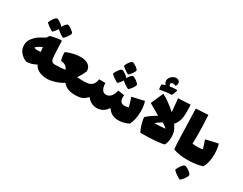

<svg xmlns="http://www.w3.org/2000/svg" viewBox="-102 -1353 2774 2195"><g transform="rotate(30 1285.0 -255.0)"><path d="M476 -93Q476 -45 470 -22.5Q464 0 449 0Q395 0 347.5 -20Q300 -40 276 -88Q211 -52 148 -52Q103 -66 66.5 -107Q30 -148 30 -205Q30 -256 61.5 -296Q93 -336 123 -355.5Q153 -375 211 -407Q215 -414 221 -424.5Q227 -435 232 -440Q256 -448 301.5 -456.5Q347 -465 373 -465L381 -458Q383 -347 391 -246Q394 -213 407.5 -199.5Q421 -186 449 -186Q465 -186 470.5 -163Q476 -140 476 -93ZM195 -228Q205 -228 235 -232Q231 -260 229 -291Q201 -279 181 -267Q161 -255 146 -237Q167 -228 195 -228ZM375 -498Q356 -506 327 -525.5Q298 -545 284 -561Q274 -543 258 -524Q242 -505 232 -498Q212 -507 181 -528.5Q150 -550 137 -565Q143 -586 167 -621Q191 -656 207 -656Q223 -656 255 -633.5Q287 -611 294 -596Q308 -621 323 -638.5Q338 -656 350 -656Q366 -656 400.5 -631.5Q435 -607 438 -593Q440 -578 416 -544Q392 -510 375 -498Z M848 -93Q848 -45 842 -22.5Q836 0 821 0Q773 0 741.5 -9.5Q710 -19 692.5 -32Q675 -45 655 -66Q611 -36 550 -18Q489 0 449 0Q434 0 428 -22.5Q422 -45 422 -93Q422 -140 427.5 -163Q433 -186 449 -186Q535 -186 583 -198Q555 -257 490 -257Q483 -267 477 -303.5Q471 -340 473 -367Q572 -410 660 -410Q725 -410 763.5 -383Q802 -356 802 -303Q780 -247 740 -191Q769 -186 812 -186H821Q837 -186 842.5 -163Q848 -140 848 -93Z M1566 -210Q1566 -157 1555.5 -109Q1545 -61 1525 -29Q1457 3 1393 3Q1346 3 1309.5 -15.5Q1273 -34 1251 -70H1242Q1220 -34 1185.5 -14.5Q1151 5 1109 5Q1070 5 1035.5 -12.5Q1001 -30 981 -60H972Q939 -23 904.5 -11.5Q870 0 821 0Q806 0 800 -22.5Q794 -45 794 -93Q794 -140 799.5 -163Q805 -186 821 -186Q862 -186 889.5 -191.5Q917 -197 940 -220.5Q963 -244 969 -294H1052Q1057 -180 1124 -180Q1158 -180 1184.5 -207Q1211 -234 1224 -292L1308 -279Q1306 -261 1306 -253Q1306 -176 1371 -176Q1392 -176 1424 -185Q1415 -223 1402.5 -260Q1390 -297 1387 -305L1547 -342Q1566 -285 1566 -210ZM1138 -570Q1141 -582 1153 -603Q1165 -624 1179.5 -640Q1194 -656 1205 -656Q1221 -656 1253.5 -633Q1286 -610 1289 -597Q1291 -583 1268 -550Q1245 -517 1229 -506Q1211 -514 1181 -535Q1151 -556 1138 -570ZM1312 -362Q1295 -369 1266 -388.5Q1237 -408 1221 -424Q1211 -406 1195 -387.5Q1179 -369 1169 -362Q1150 -370 1118.5 -392Q1087 -414 1074 -429Q1079 -449 1102.5 -482.5Q1126 -516 1142 -519Q1156 -522 1189.5 -499Q1223 -476 1231 -460Q1244 -484 1260 -501.5Q1276 -519 1288 -519Q1305 -519 1338.5 -494.5Q1372 -470 1375 -456Q1377 -441 1353 -407Q1329 -373 1312 -362Z M2008 -204Q2017 -173 2017 -133Q2017 -67 1993 -25Q1964 -14 1880.5 -7Q1797 0 1683 0Q1665 -31 1648.5 -87Q1632 -143 1632 -178Q1684 -226 1762 -270Q1658 -329 1616 -355L1688 -518Q1728 -498 1778.5 -462Q1829 -426 1876 -383Q1875 -410 1870 -454Q1865 -498 1863 -522Q1861 -535 1859 -557L2021 -566Q2024 -518 2024 -481Q2024 -403 2011 -361Q1998 -319 1966 -283Q1998 -238 2008 -204ZM1846 -231Q1796 -202 1767 -176Q1840 -176 1910 -184Q1885 -209 1846 -231ZM1806 -628Q1804 -614 1794 -588.5Q1784 -563 1778 -555Q1747 -555 1702.5 -549Q1658 -543 1624 -535Q1620 -541 1618 -554.5Q1616 -568 1616 -582Q1616 -597 1618 -601Q1636 -609 1661 -615Q1640 -640 1640 -667Q1640 -688 1653.5 -707Q1667 -726 1687.5 -737.5Q1708 -749 1728 -749Q1744 -749 1755 -742Q1777 -729 1777 -702Q1777 -682 1764 -666Q1744 -675 1728 -675Q1715 -675 1706.5 -669.5Q1698 -664 1698 -655Q1698 -641 1709 -626Q1749 -634 1783 -634L1802 -633Z M2540 -211Q2540 -157 2529.5 -109Q2519 -61 2499 -29Q2459 -15 2407 -7.5Q2355 0 2300 0Q2247 0 2198.5 -7.5Q2150 -15 2115 -29Q2106 -65 2100 -354L2094 -557L2255 -566Q2264 -417 2264 -293Q2264 -255 2262 -191Q2297 -186 2328 -186Q2368 -186 2396 -194Q2387 -231 2361 -305L2522 -342Q2540 -285 2540 -211ZM2240 167Q2243 154 2255.5 131.5Q2268 109 2284 90.5Q2300 72 2312 70Q2323 68 2345.5 80Q2368 92 2387.5 109.5Q2407 127 2409 137Q2413 152 2386.5 189.5Q2360 227 2342 239Q2321 231 2287 207.5Q2253 184 2240 167Z"/></g></svg>

Font: Lalezar
Style: Regular
Weight: 400
Designer: Borna Izadpanah
Foundry: Borna Izadpanah
Version: Version 1.004